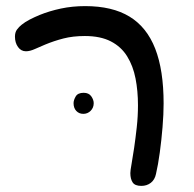

<svg xmlns="http://www.w3.org/2000/svg" viewBox="-20 -603 634 629"><path d="M516 -264Q516 -229 512.5 -186.5Q509 -144 503.5 -103.5Q498 -63 491 -33Q487 -14 474 -4Q461 6 443 6Q422 6 414.5 -5.5Q407 -17 407 -36Q407 -44 411 -66Q415 -88 419.5 -119Q424 -150 428 -186Q432 -222 432 -258Q432 -305 424 -346Q416 -387 396.5 -418.5Q377 -450 343 -467.5Q309 -485 258 -485Q219 -485 188 -477Q157 -469 128 -457Q111 -450 94.5 -442.5Q78 -435 65 -435Q49 -435 39 -449Q29 -463 29 -483Q29 -497 35.5 -506Q42 -515 51 -522Q62 -531 77.5 -539Q93 -547 110 -554Q142 -567 179.5 -575Q217 -583 259 -583Q348 -583 404.5 -548.5Q461 -514 488.5 -443.5Q516 -373 516 -264ZM221 -265Q221 -275 228 -287Q235 -299 254 -299Q271 -299 279 -287.5Q287 -276 287 -265Q287 -250 277 -240Q267 -230 253 -230Q239 -230 230 -239.5Q221 -249 221 -265Z"/></svg>

Font: Playpen Sans Hebrew
Style: Regular
Weight: 400
Designer: Tom Grace, Laura Meseguer, Veronika Burian, José Scaglione
Foundry: TypeTogether
Version: Version 2.000